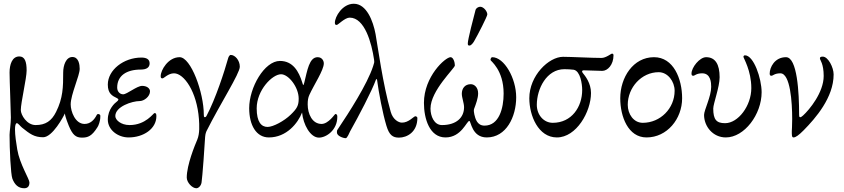

<svg xmlns="http://www.w3.org/2000/svg" viewBox="-20 -719 4501 1024"><path d="M431 -58C381 -58 357 -125 357 -162C357 -215 405 -315 405 -352C405 -374 400 -415 366 -415C332 -415 317 -371 317 -332C317 -255 316 -196 279 -122C255 -74 223 -52 170 -52C123 -52 91 -106 91 -132C91 -172 122 -301 122 -343C122 -391 112 -418 83 -418C44 -418 31 -374 31 -332C31 -288 38 -125 38 -92C38 -60 31 -17 31 0C31 75 37 210 46 234C58 265 77 285 109 285C128 285 137 274 137 254C137 236 85 156 72 78C66 43 60 1 60 -28C60 -49 63 -62 70 -62C77 -62 88 -46 98 -38C138 -6 162 13 210 13C260 13 319 -98 326 -114C328 -93 345 -54 347 -48C367 0 384 15 417 15C449 15 470 7 500 -41C505 -48 515 -73 515 -96V-102C515 -110 500 -115 496 -106C483 -80 462 -58 431 -58Z M814 -99C814 -112 812 -116 804 -116C798 -116 758 -52 671 -52C625 -52 595 -79 595 -100C595 -151 685 -180 725 -180C748 -180 780 -204 780 -232C780 -248 763 -261 738 -261C710 -261 657 -216 637 -216C620 -216 605 -230 605 -252C605 -315 654 -348 731 -348C761 -348 778 -359 778 -381C778 -403 761 -412 734 -412C640 -412 555 -346 555 -268C555 -220 578 -208 605 -195C615 -190 612 -184 603 -177C593 -170 555 -137 555 -81C555 -26 609 14 666 14C745 14 814 -32 814 -99Z M1081 -100C1079 -96 1076 -94 1072 -94C1067 -94 1067 -102 1067 -107C1067 -226 998 -414 938 -414C877 -414 837 -345 837 -313C837 -303 840 -301 847 -301C854 -301 877 -328 908 -328C961 -328 1030 -231 1041 -84C1043 -53 1046 -7 1032 26C1020 54 976 160 976 228C976 254 1005 285 1027 285C1038 285 1052 273 1055 254C1059 232 1073 40 1074 11C1074 7 1076 -8 1081 -19C1154 -165 1259 -327 1259 -363C1259 -398 1233 -426 1211 -426C1203 -426 1198 -414 1196 -406C1178 -341 1130 -192 1081 -100Z M1573 -193C1573 -156 1564 -140 1530 -107C1496 -74 1437 -42 1407 -42C1374 -42 1349 -68 1349 -141C1349 -238 1432 -323 1479 -323C1519 -323 1573 -254 1573 -193ZM1591 -119C1597 -55 1635 15 1681 15C1720 15 1779 -25 1779 -96C1779 -105 1777 -111 1768 -111C1766 -111 1732 -58 1695 -58C1645 -58 1621 -112 1621 -162C1621 -183 1623 -198 1630 -213C1654 -266 1707 -345 1707 -381C1707 -394 1698 -414 1674 -414C1629 -414 1619 -343 1603 -279C1602 -275 1599 -265 1598 -265C1596 -265 1594 -273 1592 -279C1574 -337 1543 -394 1473 -394C1390 -394 1309 -252 1309 -142C1309 -51 1347 14 1414 14C1508 14 1569 -62 1591 -119Z M2123 -65C2107 -65 2076 -80 2064 -122C2021 -273 1995 -471 1983 -537C1970 -607 1935 -699 1867 -699C1806 -699 1766 -630 1766 -598C1766 -588 1769 -586 1776 -586C1783 -586 1819 -625 1845 -625C1925 -625 1962 -490 1975 -401C1977 -385 1976 -385 1970 -366C1939 -270 1838 -114 1787 -38C1777 -23 1777 -26 1777 -12C1777 6 1810 18 1824 18C1832 18 1844 -12 1847 -18C1893 -100 1963 -233 1985 -294C1987 -299 1990 -298 1991 -293C2000 -224 2021 -114 2041 -48C2056 2 2075 15 2108 15C2151 15 2206 -15 2206 -90C2206 -95 2200 -99 2195 -99C2187 -99 2159 -64 2123 -65Z M2508 -498C2529 -534 2579 -632 2579 -642C2579 -658 2560 -683 2541 -683C2533 -683 2519 -677 2516 -665C2506 -629 2475 -507 2475 -489C2475 -480 2475 -476 2484 -476C2492 -476 2502 -488 2508 -498ZM2510 -108C2508 -115 2506 -131 2508 -137C2519 -166 2530 -196 2530 -221C2530 -254 2509 -270 2491 -270C2459 -270 2443 -247 2443 -219C2443 -198 2455 -169 2455 -147C2455 -92 2414 -52 2337 -52C2295 -52 2276 -100 2276 -140C2276 -236 2406 -355 2406 -370C2406 -386 2398 -414 2383 -414C2355 -414 2241 -311 2241 -170C2241 -86 2271 14 2356 14C2441 14 2469 -74 2483 -74C2492 -74 2496 14 2576 14C2680 14 2733 -96 2733 -200C2733 -302 2669 -414 2605 -414C2600 -414 2596 -406 2596 -399C2596 -394 2666 -347 2666 -220C2666 -142 2642 -49 2564 -49C2524 -49 2515 -87 2510 -108Z M2950 14C3054 14 3132 -123 3132 -223C3132 -276 3101 -314 3088 -330C3081 -338 3085 -344 3092 -344C3099 -344 3178 -341 3192 -341C3221 -341 3252 -374 3252 -424C3252 -429 3250 -433 3244 -433C3239 -433 3212 -410 3188 -410C3136 -410 3025 -416 2983 -416C2907 -416 2803 -316 2803 -195C2803 -102 2851 14 2950 14ZM2843 -160C2843 -245 2895 -350 2990 -350C3003 -350 3028 -349 3040 -347C3075 -340 3085 -272 3085 -239C3085 -149 3029 -64 2928 -64C2880 -64 2843 -106 2843 -160Z M3578 -235C3578 -141 3502 -64 3408 -64C3359 -64 3328 -111 3328 -160C3328 -252 3401 -334 3493 -334C3542 -334 3578 -284 3578 -235ZM3428 14C3538 14 3618 -85 3618 -195C3618 -299 3572 -414 3468 -414C3357 -414 3288 -306 3288 -195C3288 -97 3330 14 3428 14Z M3773 -256C3773 -204 3735 -132 3735 -106C3735 -45 3782 14 3851 14C3950 14 4042 -109 4042 -227C4042 -300 4000 -424 3953 -424C3949 -424 3945 -421 3945 -416C3945 -409 3987 -343 3987 -249C3987 -155 3917 -62 3847 -62C3801 -62 3784 -81 3784 -140C3784 -166 3818 -255 3818 -307C3818 -376 3795 -414 3746 -414C3711 -414 3668 -359 3668 -327C3668 -317 3671 -315 3678 -315C3685 -315 3694 -328 3725 -328C3771 -328 3773 -277 3773 -256Z M4242 -107C4242 -226 4232 -414 4172 -414C4111 -414 4085 -359 4085 -327C4085 -317 4088 -315 4095 -315C4102 -315 4111 -328 4142 -328C4195 -328 4205 -174 4205 -84C4205 -49 4203 -23 4203 -20C4203 -1 4202 14 4212 14C4224 14 4241 1 4266 -24C4330 -89 4426 -199 4426 -322C4426 -359 4397 -417 4368 -417C4354 -417 4353 -413 4353 -406C4353 -400 4373 -379 4373 -314C4373 -226 4297 -134 4263 -103C4253 -94 4251 -94 4247 -94C4242 -94 4242 -102 4242 -107Z"/></svg>

Font: EB Garamond 12
Style: Regular
Weight: 400
Version: Version 0.016+